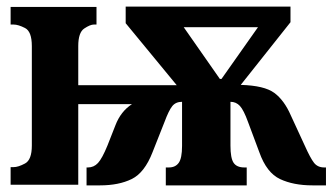

<svg xmlns="http://www.w3.org/2000/svg" viewBox="-20 -557 1003 579"><path d="M12 0H216V-243H378Q344 -221 328 -179L304 -118Q288 -79 275.5 -65.5Q263 -52 245 -52H241V2H282Q338 2 377 -17Q416 -36 440 -98L476 -189Q489 -224 499.5 -237Q510 -250 529 -250V-117Q529 -80 519 -66Q509 -52 489 -52H480V2H724V-52H717Q694 -52 684.5 -66Q675 -80 675 -118V-250Q692 -250 703.5 -237.5Q715 -225 728 -189L762 -98Q784 -36 824.5 -17Q865 2 922 2H963V-52H958Q938 -52 927 -66Q916 -80 899 -118L857 -209Q837 -255 807 -277Q777 -299 706 -301L856 -490V-537H359V-487L513 -300H216V-418Q216 -459 234 -471Q252 -483 263 -483H271V-536H12V-483H21Q35 -483 55.5 -472.5Q76 -462 76 -418V-118Q76 -75 55.5 -64Q35 -53 21 -53H12ZM643 -319 534 -475H758L648 -319Z"/></svg>

Font: Noto Serif ExtraCondensed Extra
Style: Regular
Weight: 800
Width: 3
Designer: Monotype Design Team
Foundry: Monotype Imaging Inc.
Version: Version 1.002